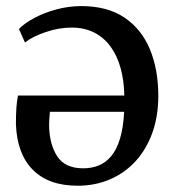

<svg xmlns="http://www.w3.org/2000/svg" viewBox="-20 -586 562 621"><path d="M230.8 14.7Q137.3 14.7 86.1 -36.9Q34.9 -88.5 31.5 -184.7Q31.5 -214.8 33 -237.3Q34.6 -259.8 38.2 -277.1H382Q381.3 -325.2 370.1 -365.6Q359 -405.9 337.6 -435.3Q316.2 -464.6 284.6 -480.7Q253 -496.8 211.6 -496.8Q170 -496.8 127 -482Q84 -467.3 60.8 -448.5L41.3 -492.3Q59.2 -510.9 91.1 -527.9Q123.1 -545 162.6 -555.6Q202.2 -566.3 243.1 -566.3Q327 -566.3 382.3 -529.3Q437.5 -492.3 464.8 -426.8Q492 -361.2 492 -275.9Q492 -209.9 472.7 -156.4Q453.4 -102.8 418.5 -64.6Q383.5 -26.4 335.7 -5.9Q287.9 14.7 230.8 14.7ZM249.4 -41.6Q276.2 -41.6 299.2 -50.8Q322.1 -60 339.7 -81Q357.3 -101.9 368 -137.1Q378.8 -172.3 381.6 -224.4H141.4Q140.2 -213.9 139.5 -200.5Q138.8 -187 138.8 -181.2Q139.5 -120.4 164.7 -81Q189.8 -41.6 249.4 -41.6Z"/></svg>

Font: Merriweather Light
Style: Regular
Weight: 300
Designer: Eben Sorkin
Foundry: Eben Sorkin
Version: Version 2.100